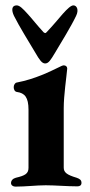

<svg xmlns="http://www.w3.org/2000/svg" viewBox="-20 -691 335 714"><path d="M148 -455C161 -455 169 -469 183 -492C208 -534 244 -592 263 -632C274 -654 266 -671 253 -671C244 -671 231 -659 213 -639C199 -623 178 -597 153 -571C151 -569 150 -568 148 -568C147 -568 145 -569 142 -571C118 -597 98 -623 83 -639C65 -659 53 -671 42 -671C23 -671 22 -653 32 -632C52 -592 87 -536 112 -494C127 -468 136 -455 148 -455ZM37 3C76 3 115 -2 150 -2C185 -2 230 2 268 2C277 2 283 -2 283 -11C283 -22 276 -26 265 -30C228 -41 217 -50 217 -68V-289C217 -337 227 -402 230 -436C230 -443 225 -448 217 -448C214 -448 206 -445 197 -440C168 -426 111 -397 42 -384C36 -383 31 -375 31 -367C31 -358 35 -350 43 -349C72 -345 86 -329 86 -283V-67C86 -45 73 -38 39 -30C28 -27 21 -20 21 -10C21 -2 29 3 37 3Z"/></svg>

Font: EB Garamond
Style: Bold
Weight: 700
Designer: Georg Duffner and Octavio Pardo
Foundry: Georg Duffner
Version: Version 1.000;PS 001.000;hotconv 1.0.88;makeotf.lib2.5.64775